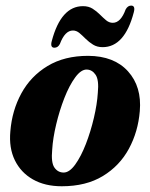

<svg xmlns="http://www.w3.org/2000/svg" viewBox="-20 -656 536 686"><path d="M295 -456.5Q388 -456 437.5 -401Q487 -346 479.5 -259Q473.5 -185.5 440.5 -124.5Q407.5 -63.5 347.5 -27Q287.5 9.5 200.5 9.5Q140.5 9.5 97.5 -15Q54.5 -39.5 33 -83.5Q11.5 -127.5 17 -187Q23 -261.5 56.5 -322.8Q90 -384 150 -420.2Q210 -456.5 295 -456.5ZM207.5 -39.5Q228 -39.5 248.8 -68.2Q269.5 -97 286.8 -141.5Q304 -186 315.5 -235Q327 -284 329.5 -324.5Q334 -370 321.8 -388.5Q309.5 -407 290 -407.5Q269.5 -408 248.5 -379.2Q227.5 -350.5 210 -305.8Q192.5 -261 180.8 -211.8Q169 -162.5 166.5 -121.5Q162 -75 174.5 -57.2Q187 -39.5 207.5 -39.5ZM346.5 -487.5Q327 -487.5 312.5 -496.5Q298 -505.5 286.2 -517.2Q274.5 -529 263.8 -538Q253 -547 240.5 -547Q212 -547 194 -499Q187 -485.5 174.5 -485.5Q158.5 -485.5 165 -509.5Q198 -634 276.5 -634Q296.5 -634 310.8 -625Q325 -616 336.8 -604.2Q348.5 -592.5 359.2 -583.5Q370 -574.5 383 -574.5Q411.5 -574.5 429 -622.5Q436.5 -636 448.5 -636Q464.5 -636 458 -612Q425.5 -487.5 346.5 -487.5Z"/></svg>

Font: Fraunces 144pt Soft
Style: Bold Italic
Weight: 700
Italic angle: -16°
Version: Version 1.000;[b76b70a41]